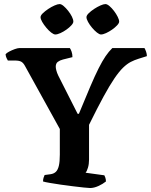

<svg xmlns="http://www.w3.org/2000/svg" viewBox="-20 -946 759 966"><path d="M433.5 0Q425.5 0 402 -2.5Q378.5 -5 347.5 -8.8Q316.5 -12.5 285.5 -17Q254.5 -21.5 230 -25.8Q205.5 -30 196.5 -33Q196.5 -43 199.2 -51.8Q202 -60.5 204.5 -65.5L234.5 -69.5Q251 -72 261 -81.5Q271 -91 276 -111.5Q281 -132 281 -168V-297L105.5 -614.5Q97.5 -629.5 87 -635.5Q76.5 -641.5 54 -641.5H19.5Q17 -645.5 13 -653.8Q9 -662 8 -673Q13 -679.5 26.2 -686.5Q39.5 -693.5 54.2 -698.8Q69 -704 76 -704H331.5Q336 -698 340.2 -686Q344.5 -674 344.5 -658.5L296.5 -646.5Q281 -642.5 270.8 -634.8Q260.5 -627 260.5 -610Q260.5 -603.5 263.5 -591.5Q266.5 -579.5 273.5 -565L370.5 -373.5H377Q410 -454 433.8 -509.5Q457.5 -565 476.2 -602.2Q495 -639.5 511.2 -663.2Q527.5 -687 545 -704H707Q711.5 -696.5 715.2 -685.5Q719 -674.5 719 -663.5L677.5 -650.5Q656.5 -644 638 -634.5Q619.5 -625 599.5 -605.8Q579.5 -586.5 555.8 -551.8Q532 -517 501 -460.2Q470 -403.5 428 -318V-143Q428 -120.5 422.5 -102.2Q417 -84 410.5 -77L505 -64Q507 -61 510 -52.2Q513 -43.5 513 -33Q497 -20 474.8 -10Q452.5 0 433.5 0ZM488 -772.5Q480.2 -772.5 467.8 -782.2Q455.5 -792 443.2 -806.5Q431 -821 423 -835.6Q415 -850.2 415 -859.5Q415 -868.2 426 -879.1Q437 -890 453.2 -900.8Q469.5 -911.5 485.3 -918.5Q501.1 -925.5 510.5 -925.5Q519 -925.5 530.8 -915.5Q542.5 -905.5 553.7 -890.8Q564.9 -876 572.2 -861.3Q579.5 -846.5 579.5 -837.4Q579.5 -829.5 569.2 -818.5Q559 -807.5 544 -797Q529 -786.5 513.6 -779.5Q498.2 -772.5 488 -772.5ZM258.2 -772.5Q250.2 -772.5 237.6 -782.2Q225 -792 212.8 -806.8Q200.5 -821.5 192.2 -835.9Q184 -850.3 184 -859.5Q184 -868.2 195.2 -879.1Q206.5 -890 222.5 -900.8Q238.5 -911.5 254.5 -918.5Q270.5 -925.5 280 -925.5Q288.5 -925.5 300 -915.8Q311.5 -906 323 -891.5Q334.5 -877 341.8 -862.3Q349 -847.6 349 -837.4Q349 -829.5 339 -818.5Q329 -807.5 314.2 -797Q299.5 -786.5 284 -779.5Q268.5 -772.5 258.2 -772.5Z"/></svg>

Font: Texturina Medium
Style: Regular
Weight: 500
Designer: Guillermo Torres Carreño
Foundry: Omnibus-Type
Version: Version 1.003